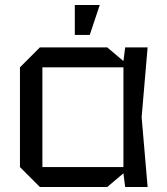

<svg xmlns="http://www.w3.org/2000/svg" viewBox="-20 -750 670 770"><path d="M140 0 60 -80V-480L140 -560H410L475 -505L482 -560H572L548 -280L572 0H482L475 -55L410 0ZM150 -80H475V-480H150ZM280 -610V-730H380L340 -610Z"/></svg>

Font: Tektur
Style: Regular
Weight: 400
Designer: Adam Jagosz
Foundry: Adam Jagosz
Version: Version 1.005;gftools[0.9.30]